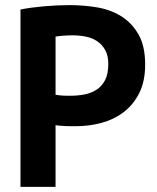

<svg xmlns="http://www.w3.org/2000/svg" viewBox="-20 -730 612 750"><path d="M60 -693Q102 -701 152.5 -705.5Q203 -710 253 -710Q305 -710 357.5 -701.5Q410 -693 452 -667.5Q494 -642 520.5 -596.5Q547 -551 547 -478Q547 -412 524 -366.5Q501 -321 463 -292Q425 -263 376.5 -250Q328 -237 276 -237Q271 -237 260 -237Q249 -237 237 -237.5Q225 -238 213.5 -239Q202 -240 197 -241V0H60ZM264 -592Q244 -592 226 -590.5Q208 -589 197 -587V-360Q201 -359 209 -358Q217 -357 226 -356.5Q235 -356 243.5 -356Q252 -356 256 -356Q283 -356 309.5 -361Q336 -366 357 -379.5Q378 -393 390.5 -417Q403 -441 403 -480Q403 -513 391 -534.5Q379 -556 359.5 -569Q340 -582 315 -587Q290 -592 264 -592Z"/></svg>

Font: PTSans
Style: Bold
Weight: 700
Designer: A.Korolkova, O.Umpeleva, V.Yefimov
Foundry: ParaType Ltd
Version: Version 2.003W OFL